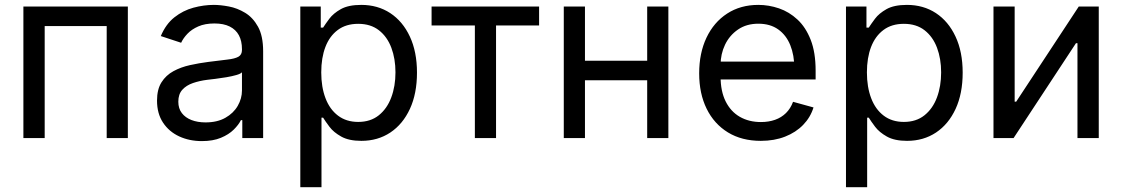

<svg xmlns="http://www.w3.org/2000/svg" viewBox="-20 -573 4658 797"><path d="M510.7 -545.9V0H422.9V-464.8H165.5V0H77.1V-545.9Z M817.9 12.7Q766.1 12.7 723.9 -6.8Q681.6 -26.4 656.7 -64Q631.8 -101.6 631.8 -155.3Q631.8 -202.1 650.4 -231.4Q668.9 -260.7 700 -277.6Q731 -294.4 768.6 -302.7Q806.2 -311 844.2 -315.9Q893.1 -322.3 923.8 -325.7Q954.6 -329.1 969.5 -337.4Q984.4 -345.7 984.4 -365.7V-368.7Q984.4 -402.8 971.7 -426.5Q959 -450.2 933.6 -462.9Q908.2 -475.6 870.1 -475.6Q831.1 -475.6 803.2 -463.4Q775.4 -451.2 758.1 -432.9Q740.7 -414.6 731.9 -395.5L647.5 -423.3Q668.5 -473.1 704.1 -501.2Q739.7 -529.3 782.7 -541Q825.7 -552.7 867.7 -552.7Q895 -552.7 929.9 -546.1Q964.8 -539.6 997.3 -520Q1029.8 -500.5 1051 -462.2Q1072.3 -423.8 1072.3 -359.9V0H985.8V-74.2H980Q970.7 -55.2 950.2 -34.9Q929.7 -14.6 897 -1Q864.3 12.7 817.9 12.7ZM833 -64.9Q881.8 -64.9 915.5 -84Q949.2 -103 966.8 -133.5Q984.4 -164.1 984.4 -197.3V-272.9Q979 -266.6 960.9 -261.5Q942.9 -256.3 919.7 -252.4Q896.5 -248.5 874.8 -245.8Q853 -243.2 840.3 -241.7Q808.6 -237.8 781 -228.3Q753.4 -218.8 736.8 -200.4Q720.2 -182.1 720.2 -150.9Q720.2 -122.6 734.9 -103.5Q749.5 -84.5 774.9 -74.7Q800.3 -64.9 833 -64.9Z M1226.6 204.1V-545.9H1311.5V-458.5H1321.3Q1330.6 -473.1 1347.2 -495.4Q1363.8 -517.6 1395 -535.2Q1426.3 -552.7 1479.5 -552.7Q1547.9 -552.7 1599.9 -518.6Q1651.9 -484.4 1681.4 -421.1Q1710.9 -357.9 1710.9 -271.5Q1710.9 -184.6 1681.6 -121.1Q1652.3 -57.6 1600.3 -22.9Q1548.3 11.7 1480 11.7Q1428.2 11.7 1396.5 -6.1Q1364.7 -23.9 1347.7 -46.6Q1330.6 -69.3 1321.3 -84.5H1314.5V204.1ZM1466.8 -66.9Q1518.1 -66.9 1552.5 -94.5Q1586.9 -122.1 1604.2 -168.7Q1621.6 -215.3 1621.6 -272.5Q1621.6 -329.1 1604.5 -374.8Q1587.4 -420.4 1553 -447.3Q1518.6 -474.1 1466.8 -474.1Q1416.5 -474.1 1382.3 -448.7Q1348.1 -423.3 1330.8 -378.2Q1313.5 -333 1313.5 -272.5Q1313.5 -211.9 1331.1 -165.5Q1348.6 -119.1 1383.1 -93Q1417.5 -66.9 1466.8 -66.9Z M1951.2 0V-467.3H1771.5V-545.9H2217.8V-467.3H2039.1V0Z M2686.5 -320.8V-239.7H2387.2V-320.8ZM2408.2 -545.9V0H2320.3V-545.9ZM2754.4 -545.9V0H2666.5V-545.9Z M3138.2 11.7Q3059.1 11.7 3001.7 -23.4Q2944.3 -58.6 2913.3 -121.6Q2882.3 -184.6 2882.3 -268.6Q2882.3 -352.5 2912.6 -416.5Q2942.9 -480.5 2998.3 -516.6Q3053.7 -552.7 3127.9 -552.7Q3171.4 -552.7 3213.6 -538.3Q3255.9 -523.9 3290.3 -491.9Q3324.7 -460 3345.2 -407.7Q3365.7 -355.5 3365.7 -279.8V-243.2H2941.9V-317.4H3318.4L3277.3 -290Q3277.3 -343.8 3260.5 -385.5Q3243.7 -427.2 3210.4 -450.9Q3177.2 -474.6 3127.9 -474.6Q3078.6 -474.6 3043.5 -450.4Q3008.3 -426.3 2989.7 -387.5Q2971.2 -348.6 2971.2 -304.2V-254.9Q2971.2 -194.3 2992.2 -152.1Q3013.2 -109.9 3051 -88.1Q3088.9 -66.4 3138.7 -66.4Q3170.9 -66.4 3197.3 -75.7Q3223.6 -85 3242.7 -103.8Q3261.7 -122.6 3272 -150.4L3356.9 -127Q3344.2 -85.9 3314 -54.7Q3283.7 -23.4 3239 -5.9Q3194.3 11.7 3138.2 11.7Z M3491.7 204.1V-545.9H3576.7V-458.5H3586.4Q3595.7 -473.1 3612.3 -495.4Q3628.9 -517.6 3660.2 -535.2Q3691.4 -552.7 3744.6 -552.7Q3813 -552.7 3865 -518.6Q3917 -484.4 3946.5 -421.1Q3976.1 -357.9 3976.1 -271.5Q3976.1 -184.6 3946.8 -121.1Q3917.5 -57.6 3865.5 -22.9Q3813.5 11.7 3745.1 11.7Q3693.4 11.7 3661.6 -6.1Q3629.9 -23.9 3612.8 -46.6Q3595.7 -69.3 3586.4 -84.5H3579.6V204.1ZM3731.9 -66.9Q3783.2 -66.9 3817.6 -94.5Q3852.1 -122.1 3869.4 -168.7Q3886.7 -215.3 3886.7 -272.5Q3886.7 -329.1 3869.6 -374.8Q3852.5 -420.4 3818.1 -447.3Q3783.7 -474.1 3731.9 -474.1Q3681.6 -474.1 3647.5 -448.7Q3613.3 -423.3 3595.9 -378.2Q3578.6 -333 3578.6 -272.5Q3578.6 -211.9 3596.2 -165.5Q3613.8 -119.1 3648.2 -93Q3682.6 -66.9 3731.9 -66.9Z M4541 0H4452.6V-393.6H4446.3L4187.5 0H4104V-545.9H4191.9V-150.9H4198.2L4458 -545.9H4541Z"/></svg>

Font: Adwaita Sans
Style: Regular
Weight: 400
Designer: Rasmus Andersson
Foundry: rsms
Version: Version 4.001;git-9221beed3